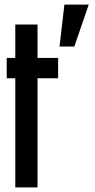

<svg xmlns="http://www.w3.org/2000/svg" viewBox="-20 -809 412 829"><path d="M258 -789 237 -608H301L363 -789ZM46 -703V-559H9V-471H46V0H142V-471H231V-559H142V-703Z"/></svg>

Font: Modon Arabic
Style: Bold
Weight: 700
Designer: Ahmedzaza
Foundry: Ahmedzaza
Version: Version 2.010